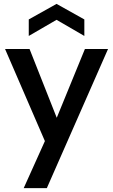

<svg xmlns="http://www.w3.org/2000/svg" viewBox="-20 -748 582 988"><path d="M102 220 211 -22 6 -496H132L272 -142L417 -496H536L221 220ZM128 -563V-648L271 -728L414 -648V-563L271 -646Z"/></svg>

Font: Rethink Sans SemiBold
Style: Regular
Weight: 600
Designer: The Rethink Sans project authors (Hans Thiessen). DM Sans designed by Colophon Foundry.
Foundry: Rethink Communications LLC
Version: Version 1.001